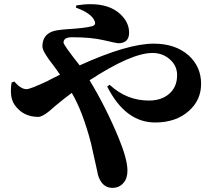

<svg xmlns="http://www.w3.org/2000/svg" viewBox="-20 -833 1040 928"><path d="M349 -807Q502 -831 571 -755Q604 -719 604 -675Q604 -624 551 -624Q544 -624 480 -639Q420 -653 328 -653Q287 -653 287 -627Q287 -616 365 -517Q596 -622 723 -622Q828 -622 892 -565Q952 -510 952 -428Q952 -349 893 -297Q831 -241 730 -241Q586 -241 498 -415L510 -423Q592 -347 700 -347Q760 -347 797 -379Q836 -412 836 -470Q836 -516 800 -547Q765 -577 717 -577Q615 -577 413 -445Q492 -315 554 -165Q596 -63 596 -8Q596 30 576 52Q556 75 523 75Q472 75 453 11Q456 20 420 -140Q380 -294 327 -384Q294 -360 247 -321Q190 -268 165 -268Q91 -268 50 -327Q25 -364 36 -434L49 -439Q81 -402 108 -402Q126 -402 209 -441Q219 -447 270 -472Q256 -493 238 -517Q185 -584 185 -608Q185 -662 231 -680Q249 -688 307 -692Q389 -697 424 -706Q445 -711 438 -730Q423 -769 347 -796Z"/></svg>

Font: Source Han Serif CN Heavy
Style: Regular
Weight: 900
Designer: Ryoko NISHIZUKA  (kana & ideographs); Frank Grießhammer (Latin, Greek & Cyrillic); Wenlong ZHANG  (bopomofo); Sandoll Co
Foundry: Adobe Systems Incorporated
Version: Version 1.000;PS 1;hotconv 16.6.53;makeotf.lib2.5.65590